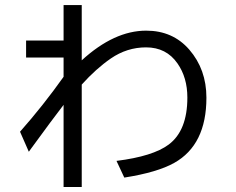

<svg xmlns="http://www.w3.org/2000/svg" viewBox="-20 -685 930 758"><path d="M231 -665H302.7V-446.8Q430.7 -564 557.1 -564Q662.1 -564 727.1 -489.3Q794.9 -411.1 794.9 -299.3Q794.9 -113.3 668 -42Q601.1 -4.4 470.7 16.1L439.9 -49.8Q584 -67.9 646 -114.3Q719.7 -169.4 719.7 -299.8Q719.7 -378.9 680.7 -434.6Q636.7 -498 556.6 -498Q481.4 -498 417.5 -454.1Q358.9 -413.6 302.7 -351.1V53.2H231V-271Q187 -213.9 105.5 -102.1L93.8 -85.9L59.1 -165Q149.9 -267.6 231 -381.8V-458H83V-524.9H231Z"/></svg>

Font: BIZ UDPGothic
Style: Regular
Weight: 400
Designer: TypeBank Co., Ltd.
Foundry: Morisawa Inc.
Version: Version 1.051